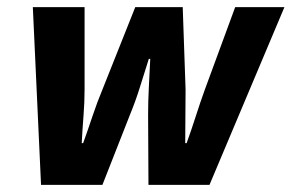

<svg xmlns="http://www.w3.org/2000/svg" viewBox="-20 -518 817 538"><path d="M95 0 72 -498H217V-267Q217 -231 214 -193.5Q211 -156 209 -117H213Q227 -156 239.5 -193.5Q252 -231 267 -267L359 -498H492L500 -267Q500 -231 499.5 -194Q499 -157 499 -117H503Q517 -156 529 -193.5Q541 -231 554 -267L639 -498H777L567 0H396L395 -196Q395 -234 397 -271.5Q399 -309 401 -353H397Q383 -309 371.5 -272Q360 -235 344 -196L267 0Z"/></svg>

Font: Source Sans 3 ExtraBold
Style: Italic
Weight: 800
Italic angle: -11°
Version: Version 3.052;hotconv 1.1.0;makeotfexe 2.6.0